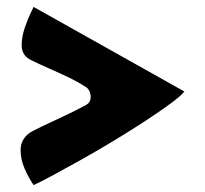

<svg xmlns="http://www.w3.org/2000/svg" viewBox="-20 -605 592 554"><path d="M62 -219Q71 -226 99.5 -239.5Q128 -253 163.5 -269.5Q199 -286 228 -302Q243 -310 241.5 -328.5Q240 -347 226 -355Q198 -373 161.5 -389.5Q125 -406 96 -419Q67 -432 59 -438Q42 -452 42.5 -476Q43 -500 51.5 -525Q60 -550 68.5 -567.5Q77 -585 77 -585L512 -341Q503 -329 472.5 -306.5Q442 -284 398.5 -255.5Q355 -227 306 -197.5Q257 -168 210.5 -142Q164 -116 128.5 -97Q93 -78 77 -71Q63 -91 51 -118.5Q39 -146 39.5 -173.5Q40 -201 62 -219Z"/></svg>

Font: Potta One
Style: Regular
Weight: 400
Designer: 108,108go
Foundry: Font Zone 108
Version: Version 1.000